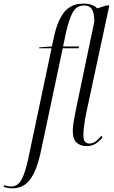

<svg xmlns="http://www.w3.org/2000/svg" viewBox="-163 -790 626 1050"><path d="M-94 240Q-109 240 -121.5 237.5Q-134 235 -143 232L-140 223Q-133 225 -122.5 227.5Q-112 230 -102 230Q-79 230 -62 214.5Q-45 199 -30.5 158.5Q-16 118 -1 42L119 -526H50L52 -531L121 -536L133 -592Q152 -679 189 -724.5Q226 -770 293 -770Q320 -770 339 -763Q358 -756 369 -744L418 -760H435L309 -174Q302 -140 297.5 -106.5Q293 -73 293 -53Q293 -25 302 -15Q311 -5 326 -5Q346 -5 363 -19Q380 -33 391 -47L398 -39Q380 -17 359.5 -4Q339 9 310 9Q278 9 256.5 -9.5Q235 -28 235 -75Q235 -95 239.5 -123Q244 -151 252 -190L353 -673Q352 -722 338.5 -741Q325 -760 298 -760Q256 -760 235.5 -723.5Q215 -687 198 -613L182 -536H269L267 -526H180L64 22Q46 111 22 158Q-2 205 -31 222.5Q-60 240 -94 240Z"/></svg>

Font: Noto Serif Display ExtraCondensed Light
Style: Italic
Weight: 300
Width: 2
Italic angle: -12°
Designer: Monotype Design Team
Foundry: Monotype Imaging Inc.
Version: Version 2.009